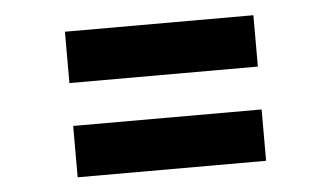

<svg xmlns="http://www.w3.org/2000/svg" viewBox="-34 -501 701 406"><g transform="rotate(-5 316.5 -297.5)"><path d="M116 -452H516V-343H116ZM116 -252H516V-143H116Z"/></g></svg>

Font: Oak Sans
Style: Bold
Weight: 700
Designer: Erik Kennedy, Walven
Foundry: Erik Kennedy, Walven
Version: Version 1.000